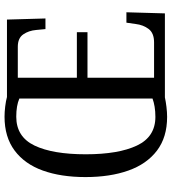

<svg xmlns="http://www.w3.org/2000/svg" viewBox="26 -792 775 868"><g transform="rotate(-90 414.0 -357.5)"><path d="M320 10Q228 10 167.5 -36Q107 -82 77.5 -165Q48 -248 48 -359Q48 -470 77.5 -552Q107 -634 168 -679.5Q229 -725 321 -725Q342 -725 367 -722Q392 -719 410 -714H760L765 -540H717L713 -582Q710 -616 693 -640.5Q676 -665 637 -665H497V-398H703V-350H497V-49H657Q699 -49 717.5 -73.5Q736 -98 740 -132L746 -174H793L788 0H408Q390 4 365.5 7Q341 10 320 10ZM320 -43Q345 -43 366 -46.5Q387 -50 403 -56V-658Q371 -672 321 -672Q230 -672 190.5 -589.5Q151 -507 151 -358Q151 -210 190.5 -126.5Q230 -43 320 -43Z"/></g></svg>

Font: Noto Serif Myanmar Cond
Style: Regular
Weight: 400
Width: 3
Designer: Ben Mitchell and the Monotype Design Team
Foundry: Monotype Imaging Inc.
Version: Version 2.106; ttfautohint (v1.8.4.7-5d5b)